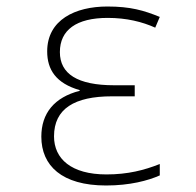

<svg xmlns="http://www.w3.org/2000/svg" viewBox="-20 -560 603 590"><path d="M306 10C379 10 435 -5 471 -21V-56C423 -37 373 -24 307 -24C199 -24 146 -72 146 -141C146 -226 209 -264 324 -264H394V-298H331C218 -298 164 -333 164 -400C164 -468 215 -505 311 -505C369 -505 417 -493 457 -475L471 -508C422 -528 381 -540 310 -540C211 -540 125 -499 125 -402C125 -346 152 -304 225 -283V-281C147 -261 107 -212 107 -140C107 -51 170 10 306 10Z"/></svg>

Font: Noto Sans Mono SemiCondensed ExtraLight
Style: Regular
Weight: 200
Width: 4
Designer: Monotype Design Team
Foundry: Monotype Imaging Inc.
Version: Version 2.014